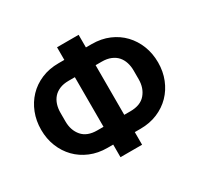

<svg xmlns="http://www.w3.org/2000/svg" viewBox="-163 -941 1230 1186"><g transform="rotate(-30 452.0 -348.0)"><path d="M375 -46H334Q268 -46 213 -69Q158 -92 118.5 -132.5Q79 -173 57 -228Q35 -283 35 -347Q35 -411 56.5 -466Q78 -521 117 -562Q156 -603 211 -626.5Q266 -650 334 -650H375V-740H529V-650H570Q638 -650 693 -626.5Q748 -603 787 -562Q826 -521 847.5 -466Q869 -411 869 -347Q869 -283 847 -228Q825 -173 785.5 -132.5Q746 -92 691 -69Q636 -46 570 -46H529V44H375ZM378 -171V-525H334Q296 -525 269 -513.5Q242 -502 225 -482.5Q208 -463 199.5 -436.5Q191 -410 191 -379V-317Q191 -254 226.5 -212.5Q262 -171 334 -171ZM570 -171Q642 -171 677.5 -212.5Q713 -254 713 -317V-379Q713 -410 704.5 -436.5Q696 -463 679 -482.5Q662 -502 634.5 -513.5Q607 -525 570 -525H526V-171Z"/></g></svg>

Font: Aneliza ExtraBold
Style: Regular
Weight: 800
Designer: Mike Abbink, Paul van der Laan, Pieter van Rosmalen
Foundry: Bold Monday
Version: Version 3.001;September 8, 2019;FontCreator 11.5.0.2425 64-b